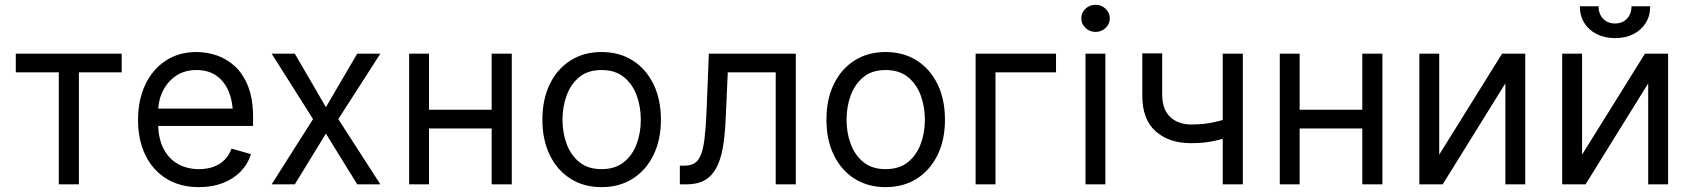

<svg xmlns="http://www.w3.org/2000/svg" viewBox="-20 -770 7065 802"><path d="M45.9 -467.8V-545.9H488.3V-467.8H309.6V0H225.6V-467.8Z M811.5 11.7Q732.9 11.7 675.5 -23.4Q618.2 -58.6 587.4 -121.8Q556.6 -185.1 556.6 -268.6Q556.6 -352.5 586.9 -416.5Q617.2 -480.5 672.1 -516.6Q727.1 -552.7 800.8 -552.7Q843.3 -552.7 885.3 -538.6Q927.2 -524.4 961.7 -492.7Q996.1 -460.9 1016.6 -408.7Q1037.1 -356.4 1037.1 -280.3V-244.1H616.2V-316.4H991.7L953.1 -289.1Q953.1 -343.8 936 -386.2Q918.9 -428.7 885 -453.1Q851.1 -477.5 800.8 -477.5Q750.5 -477.5 714.6 -452.9Q678.7 -428.2 659.7 -388.7Q640.6 -349.1 640.6 -303.7V-255.9Q640.6 -193.8 662.1 -150.9Q683.6 -107.9 722.2 -85.7Q760.7 -63.5 811.5 -63.5Q844.2 -63.5 871.1 -73Q897.9 -82.5 917.5 -101.8Q937 -121.1 947.3 -149.4L1028.3 -126Q1015.6 -85 985.6 -54Q955.6 -22.9 911.1 -5.6Q866.7 11.7 811.5 11.7Z M1211.4 -545.9 1341.3 -322.3 1472.2 -545.9H1568.8L1393.1 -272.5L1568.8 0H1472.2L1341.3 -211.9L1211.4 0H1114.7L1287.6 -272.5L1114.7 -545.9Z M2053.2 -311.5V-233.4H1752.4V-311.5ZM1772 -545.9V0H1689V-545.9ZM2117.7 -545.9V0H2033.7V-545.9Z M2492.7 11.7Q2418.9 11.7 2363.3 -23.4Q2307.6 -58.6 2276.6 -122.1Q2245.6 -185.5 2245.6 -269.5Q2245.6 -355 2276.6 -418.7Q2307.6 -482.4 2363.3 -517.6Q2418.9 -552.7 2492.7 -552.7Q2566.9 -552.7 2622.6 -517.6Q2678.2 -482.4 2709.5 -418.7Q2740.7 -355 2740.7 -269.5Q2740.7 -185.5 2709.5 -122.1Q2678.2 -58.6 2622.6 -23.4Q2566.9 11.7 2492.7 11.7ZM2492.7 -63.5Q2549.3 -63.5 2585.4 -92.3Q2621.6 -121.1 2639.2 -168.2Q2656.7 -215.3 2656.7 -269.5Q2656.7 -324.7 2639.2 -372.1Q2621.6 -419.4 2585.4 -448.5Q2549.3 -477.5 2492.7 -477.5Q2436.5 -477.5 2400.6 -448.5Q2364.7 -419.4 2347.2 -372.1Q2329.6 -324.7 2329.6 -269.5Q2329.6 -215.3 2347.2 -168.2Q2364.7 -121.1 2400.6 -92.3Q2436.5 -63.5 2492.7 -63.5Z M2819.8 0V-78.1H2839.4Q2864.3 -78.1 2880.6 -87.9Q2897 -97.7 2907.2 -122.3Q2917.5 -147 2922.9 -190.9Q2928.2 -234.9 2931.2 -303.7L2940.9 -545.9H3304.2V0H3220.2V-467.8H3020L3011.2 -272.5Q3008.3 -205.6 2999.5 -154.5Q2990.7 -103.5 2972.4 -69.1Q2954.1 -34.7 2923.8 -17.3Q2893.6 0 2848.1 0Z M3679.2 11.7Q3605.5 11.7 3549.8 -23.4Q3494.1 -58.6 3463.1 -122.1Q3432.1 -185.5 3432.1 -269.5Q3432.1 -355 3463.1 -418.7Q3494.1 -482.4 3549.8 -517.6Q3605.5 -552.7 3679.2 -552.7Q3753.4 -552.7 3809.1 -517.6Q3864.7 -482.4 3896 -418.7Q3927.2 -355 3927.2 -269.5Q3927.2 -185.5 3896 -122.1Q3864.7 -58.6 3809.1 -23.4Q3753.4 11.7 3679.2 11.7ZM3679.2 -63.5Q3735.8 -63.5 3772 -92.3Q3808.1 -121.1 3825.7 -168.2Q3843.3 -215.3 3843.3 -269.5Q3843.3 -324.7 3825.7 -372.1Q3808.1 -419.4 3772 -448.5Q3735.8 -477.5 3679.2 -477.5Q3623 -477.5 3587.2 -448.5Q3551.3 -419.4 3533.7 -372.1Q3516.1 -324.7 3516.1 -269.5Q3516.1 -215.3 3533.7 -168.2Q3551.3 -121.1 3587.2 -92.3Q3623 -63.5 3679.2 -63.5Z M4391.1 -545.9V-467.8H4138.2V0H4055.2V-545.9Z M4514.2 0V-545.9H4597.2V0ZM4556.2 -636.7Q4531.7 -636.7 4514.2 -653.3Q4496.6 -669.9 4496.6 -693.4Q4496.6 -716.8 4514.2 -733.4Q4531.7 -750 4556.2 -750Q4580.6 -750 4598.1 -733.4Q4615.7 -716.8 4615.7 -693.4Q4615.7 -669.9 4598.1 -653.3Q4580.6 -636.7 4556.2 -636.7Z M5171.4 -545.9V0H5087.4V-545.9ZM5139.2 -285.2V-207Q5110.8 -196.8 5082.5 -188.7Q5054.2 -180.7 5023.4 -176.3Q4992.7 -171.9 4955.6 -171.9Q4862.8 -171.9 4806.9 -221.9Q4751 -272 4751.5 -372.1V-546.9H4834.5V-372.1Q4835 -330.6 4850.8 -303.5Q4866.7 -276.4 4894 -263.2Q4921.4 -250 4955.6 -250Q5008.8 -250 5052 -259.8Q5095.2 -269.5 5139.2 -285.2Z M5689.9 -311.5V-233.4H5389.2V-311.5ZM5408.7 -545.9V0H5325.7V-545.9ZM5754.4 -545.9V0H5670.4V-545.9Z M5991.7 -124 6254.4 -545.9H6351.1V0H6268.1V-421.9L6006.3 0H5908.7V-545.9H5991.7Z M6588.4 -124 6851.1 -545.9H6947.8V0H6864.7V-421.9L6603 0H6505.4V-545.9H6588.4ZM6726.1 -610.8Q6682.6 -610.8 6649.4 -627.7Q6616.2 -644.5 6597.7 -674.3Q6579.1 -704.1 6579.1 -743.7H6657.2Q6657.2 -711.9 6676.3 -691.9Q6695.3 -671.9 6726.1 -671.9Q6756.8 -671.9 6775.9 -691.9Q6794.9 -711.9 6794.9 -743.7H6873Q6873 -704.1 6854.5 -674.3Q6835.9 -644.5 6803 -627.7Q6770 -610.8 6726.1 -610.8Z"/></svg>

Font: Inter V
Style: 
Weight: 400
Designer: Rasmus Andersson
Foundry: rsms
Version: Version 4.000;git-a3f224843